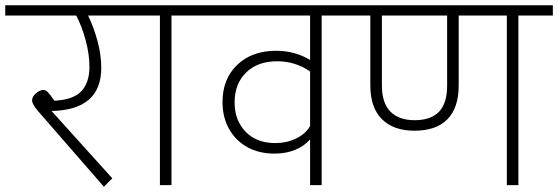

<svg xmlns="http://www.w3.org/2000/svg" viewBox="-35 -704 2122 730"><path d="M474 -645H300Q322 -599 336 -547Q350 -495 350 -446Q350 -286 161 -282L392 -26L360 6L111 -280Q87 -308 87 -322Q87 -337 102 -349.5Q117 -362 129 -362Q139 -362 147.5 -353Q156 -344 172 -321Q245 -325 275 -358Q305 -391 305 -449Q305 -498 291 -550Q277 -602 255 -645H-15V-684H474Z M747 -645H617V0H573V-645H444V-684H747Z M1319 -645H1188V0H1144V-174Q1121 -148 1086.5 -134Q1052 -120 1009 -120Q949 -120 904.5 -145Q860 -170 835.5 -214.5Q811 -259 811 -316Q811 -404 867 -457.5Q923 -511 1015 -511Q1086 -511 1144 -476V-645H713V-684H1319ZM1144 -225V-432Q1089 -471 1018 -471Q944 -471 900.5 -428Q857 -385 857 -315Q857 -246 899 -203Q941 -160 1011 -160Q1055 -160 1091 -177.5Q1127 -195 1144 -225Z M2067 -645H1936V0H1892V-645H1709V-379Q1709 -294 1666 -250.5Q1623 -207 1541 -207Q1461 -207 1417 -251Q1373 -295 1373 -379V-645H1289V-684H2067ZM1665 -645H1417V-379Q1417 -312 1449.5 -279.5Q1482 -247 1541 -247Q1603 -247 1634 -279Q1665 -311 1665 -379Z"/></svg>

Font: FiraGO ExtraLight
Style: Regular
Weight: 200
Designer: bBox Type
Foundry: bBox Type GmbH
Version: Version 1.001